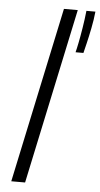

<svg xmlns="http://www.w3.org/2000/svg" viewBox="-55 -817 444 851"><g transform="rotate(5 167.0 -391.0)"><path d="M256 -781.5 90 0H28.5L194.5 -781.5ZM334.5 -781.5Q331 -746 323.2 -707.2Q315.5 -668.5 308 -637.5Q300.5 -606.5 297.5 -594.5H262.5Q266 -607 272 -636.8Q278 -666.5 284.2 -705Q290.5 -743.5 294.5 -781.5Z"/></g></svg>

Font: Epilogue Light
Style: Italic
Weight: 300
Italic angle: -12°
Designer: Tyler Finck
Foundry: Etcetera Type Co
Version: Version 2.111; ttfautohint (v1.8.3)